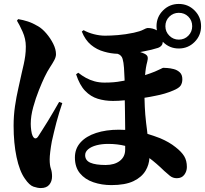

<svg xmlns="http://www.w3.org/2000/svg" viewBox="-20 -882 1040 974"><path d="M545 57Q496 57 453.5 42.5Q411 28 385.5 -3Q360 -34 360 -83Q360 -128 388.5 -159.5Q417 -191 467.5 -207.5Q518 -224 583 -224Q599 -224 615 -223Q615 -227 615 -231Q614 -279 614 -316Q613 -348 613 -373Q611 -373 610 -373Q582 -370 553 -370Q512 -370 476 -381Q440 -392 412 -421Q384 -450 366 -505L377 -513Q396 -498 416 -487Q436 -476 459.5 -469.5Q483 -463 510 -463Q560 -463 594 -470Q603 -471 612 -473Q612 -477 612 -480Q611 -510 609 -538Q607 -566 602 -583Q597 -602 577 -609Q542 -610 508 -620Q471 -630 441.5 -654.5Q412 -679 395 -722L404 -729Q427 -716 456.5 -708.5Q486 -701 513 -701Q541 -701 578.5 -704Q616 -707 659 -716Q691 -723 707 -731.5Q723 -740 729 -740Q755 -740 776 -728Q774 -738 774 -749Q774 -796 807 -829Q840 -862 887 -862Q934 -862 967 -829Q1000 -796 1000 -749Q1000 -702 967 -669Q934 -636 887 -636Q840 -636 807 -669Q807 -669 806 -670Q805 -658 800 -652Q793 -643 781 -639Q750 -629 712 -622Q702 -620 691 -618Q704 -614 712 -610Q727 -603 729 -593Q731 -583 727 -569Q719 -540 716 -501Q744 -510 766 -519Q783 -526 794.5 -532Q806 -538 808 -538Q813 -538 828.5 -537Q844 -536 861.5 -531.5Q879 -527 892 -515Q905 -503 905 -480Q905 -461 896.5 -448Q888 -435 859 -423Q817 -405 768 -396Q740 -390 713 -386Q714 -338 717 -301Q721 -256 726 -221Q727 -212 728 -203Q761 -193 792 -181Q839 -161 870 -136Q901 -112 914.5 -89.5Q928 -67 928 -35Q928 -13 915 4.5Q902 22 877 22Q857 22 842 10Q827 -2 813 -15Q773 -54 738 -80Q736 -46 719 -17Q699 17 657 37Q615 57 545 57ZM187 72Q171 72 150 65Q129 58 106 24Q79 -14 64 -85Q49 -156 49 -244Q49 -295 56 -343Q63 -391 73 -434Q83 -477 90 -511Q96 -536 100.5 -556.5Q105 -577 108 -598.5Q111 -620 111 -646Q111 -685 94.5 -721.5Q78 -758 66 -777L72 -785Q97 -781 121.5 -773Q146 -765 173 -749Q194 -737 215 -712.5Q236 -688 250 -660Q264 -632 264 -607Q264 -593 255.5 -577Q247 -561 233.5 -540.5Q220 -520 206 -491Q194 -466 177.5 -425Q161 -384 148.5 -338.5Q136 -293 136 -254Q136 -238 138.5 -220Q141 -202 145 -194Q151 -181 158.5 -180Q166 -179 173 -189Q180 -200 193.5 -221Q207 -242 223 -268L254 -320Q269 -346 280 -365L296 -359Q288 -336 280.5 -311Q273 -286 266 -260.5Q259 -235 253.5 -210.5Q248 -186 243 -165Q238 -138 235 -113Q232 -88 232 -74Q232 -43 238 -26.5Q244 -10 244 13Q244 38 230 55Q216 72 187 72ZM615 -142Q575 -152 529 -152Q496 -152 469.5 -145Q443 -138 427.5 -125Q412 -112 412 -95Q412 -68 438.5 -56.5Q465 -45 516 -45Q561 -45 588 -66Q615 -87 615 -123Q615 -133 615 -142ZM887 -681Q916 -681 935.5 -701Q955 -721 955 -749Q955 -778 935.5 -797.5Q916 -817 887 -817Q859 -817 839 -797.5Q819 -778 819 -749Q819 -721 839 -701Q859 -681 887 -681Z"/></svg>

Font: Noto Serif HK ExtraLight Black
Style: Regular
Weight: 900
Version: Version 2.002-H1;hotconv 1.1.0;makeotfexe 2.6.0